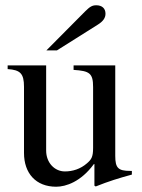

<svg xmlns="http://www.w3.org/2000/svg" viewBox="-20 -698 540 728"><path d="M156 -507H196L350 -604C371 -617 380 -630 380 -646C380 -666 367 -678 345 -678C330 -678 321 -673 303 -655ZM480 -50H474C428 -50 417 -61 417 -107V-450H259V-433C319 -429 333 -421 333 -368V-137C333 -102 326 -93 310 -79C285 -57 255 -48 226 -48C187 -48 155 -81 155 -127V-450H9V-436C57 -433 71 -419 71 -369V-118C71 -41 116 10 193 10C230 10 287 -9 336 -76H338V6L343 9C393 -11 429 -22 480 -36Z"/></svg>

Font: XITS Math
Style: Regular
Weight: 400
Designer: MicroPress Inc., with final additions and corrections provided by Coen Hoffman, Elsevier (retired)
Version: Version 1.108